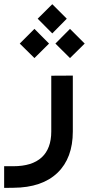

<svg xmlns="http://www.w3.org/2000/svg" viewBox="-23 -682 445 931"><path d="M159.7 -591.3 230.5 -520 300.8 -591.3 230.5 -661.6ZM245.6 -470.7 316.4 -400.4 387.7 -470.7 316.4 -542ZM72.8 -470.7 144 -400.4 214.8 -470.7 144 -542ZM41 124H6.8H-2.9V133.8V219.2V229H6.8L42 228.5C134.8 228 206.1 203.6 255.9 155.8C305.2 108.4 330.1 41.5 330.1 -44.4V-305.7V-315.4H320.3L235.4 -314.9H225.6V-305.2V-44.4C225.6 10.7 210 52.7 179.2 81.1C147.9 109.9 102.1 124 41 124Z"/></svg>

Font: Shabnam FD Medium
Style: Regular
Weight: 500
Foundry: DejaVu fonts team - Redesigned by Saber Rastikerdar - Based on Vazir font
Version: Version 5.00;October 20, 2019;FontCreator 12.0.0.2547 64-bit